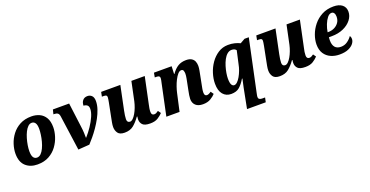

<svg xmlns="http://www.w3.org/2000/svg" viewBox="-31 -1281 4347 2255"><g transform="rotate(-20 2142.5 -153.0)"><path d="M242 10Q152 10 95.5 -41.5Q39 -93 39 -196Q39 -253 58.5 -314Q78 -375 118 -428Q158 -481 219 -513.5Q280 -546 363 -546Q418 -546 463.5 -525Q509 -504 536 -458.5Q563 -413 563 -340Q563 -286 544 -225Q525 -164 486 -110.5Q447 -57 386.5 -23.5Q326 10 242 10ZM263 -68Q290 -68 312 -89.5Q334 -111 351 -147Q368 -183 379 -224.5Q390 -266 395.5 -306Q401 -346 401 -377Q401 -428 385 -451Q369 -474 341 -474Q316 -474 294.5 -453.5Q273 -433 256 -399Q239 -365 227 -324Q215 -283 208.5 -242.5Q202 -202 202 -169Q202 -115 218 -91.5Q234 -68 263 -68Z M689 -427Q685 -458 669 -469Q653 -480 626 -480H616L630 -536H833L871 -240Q878 -190 879.5 -153Q881 -116 881 -91H884Q926 -138 962.5 -192.5Q999 -247 1022 -300Q1045 -353 1045 -394Q1045 -427 1026.5 -440.5Q1008 -454 983 -454Q983 -494 1004 -519.5Q1025 -545 1064 -545Q1096 -545 1117.5 -523.5Q1139 -502 1139 -456Q1139 -409 1122 -357.5Q1105 -306 1077 -254.5Q1049 -203 1016 -155.5Q983 -108 950 -68.5Q917 -29 891 -1L750 9Z M1650 10Q1580 10 1555 -17Q1530 -44 1530 -81Q1530 -100 1534 -119H1527Q1485 -60 1442 -25.5Q1399 9 1331 9Q1270 9 1247 -23.5Q1224 -56 1224 -99Q1224 -125 1230 -155.5Q1236 -186 1241 -212L1276 -389Q1280 -412 1282.5 -427Q1285 -442 1285 -451Q1285 -467 1276.5 -473.5Q1268 -480 1243 -480H1222L1233 -536H1473L1411 -237Q1405 -209 1401 -180.5Q1397 -152 1397 -134Q1397 -91 1434 -91Q1452 -91 1471 -109.5Q1490 -128 1507.5 -158Q1525 -188 1539 -225Q1553 -262 1561 -298L1611 -536H1778L1708 -203Q1703 -181 1699.5 -160Q1696 -139 1696 -117Q1696 -75 1730 -75Q1744 -75 1756 -81Q1768 -87 1783 -98L1808 -63Q1783 -36 1746.5 -13Q1710 10 1650 10Z M2309 10Q2250 10 2218.5 -19.5Q2187 -49 2187 -99Q2188 -120 2191.5 -146Q2195 -172 2203 -208L2219 -288Q2223 -307 2229.5 -341Q2236 -375 2236 -400Q2236 -418 2230 -436Q2224 -454 2203 -454Q2181 -454 2160 -430Q2139 -406 2120 -369Q2101 -332 2087.5 -292Q2074 -252 2067 -220L2018 0H1853L1937 -397Q1940 -410 1943 -424.5Q1946 -439 1946 -450Q1946 -465 1937 -472.5Q1928 -480 1904 -480H1883L1893 -536H2114L2110 -440H2114Q2153 -495 2195.5 -520.5Q2238 -546 2296 -546Q2340 -546 2365 -530Q2390 -514 2400 -488.5Q2410 -463 2410 -433Q2410 -407 2403.5 -374.5Q2397 -342 2392 -315L2372 -213Q2366 -185 2362 -161.5Q2358 -138 2358 -117Q2358 -75 2389 -75Q2411 -75 2442 -98L2467 -62Q2444 -36 2405.5 -13Q2367 10 2309 10Z M2813 40Q2816 21 2823 -11Q2830 -43 2836.5 -73Q2843 -103 2846 -116H2840Q2805 -57 2766.5 -23.5Q2728 10 2662 10Q2598 10 2560 -35.5Q2522 -81 2522 -168Q2522 -229 2542.5 -295Q2563 -361 2602 -417Q2641 -473 2696 -508.5Q2751 -544 2819 -545Q2863 -546 2902.5 -536Q2942 -526 2969 -512L3029 -546H3082L2945 101Q2942 115 2939.5 128Q2937 141 2937 149Q2937 167 2949.5 175.5Q2962 184 2983 184H3020L3008 240H2774ZM2730 -75Q2749 -75 2769 -94Q2789 -113 2807.5 -145Q2826 -177 2840 -214.5Q2854 -252 2861 -290L2897 -451Q2891 -461 2876.5 -468.5Q2862 -476 2841 -476Q2810 -476 2785 -454.5Q2760 -433 2741.5 -398Q2723 -363 2710.5 -322Q2698 -281 2691.5 -241.5Q2685 -202 2685 -173Q2685 -119 2697.5 -97Q2710 -75 2730 -75Z M3589 10Q3519 10 3494 -17Q3469 -44 3469 -81Q3469 -100 3473 -119H3466Q3424 -60 3381 -25.5Q3338 9 3270 9Q3209 9 3186 -23.5Q3163 -56 3163 -99Q3163 -125 3169 -155.5Q3175 -186 3180 -212L3215 -389Q3219 -412 3221.5 -427Q3224 -442 3224 -451Q3224 -467 3215.5 -473.5Q3207 -480 3182 -480H3161L3172 -536H3412L3350 -237Q3344 -209 3340 -180.5Q3336 -152 3336 -134Q3336 -91 3373 -91Q3391 -91 3410 -109.5Q3429 -128 3446.5 -158Q3464 -188 3478 -225Q3492 -262 3500 -298L3550 -536H3717L3647 -203Q3642 -181 3638.5 -160Q3635 -139 3635 -117Q3635 -75 3669 -75Q3683 -75 3695 -81Q3707 -87 3722 -98L3747 -63Q3722 -36 3685.5 -13Q3649 10 3589 10Z M4017 10Q3958 10 3908.5 -12Q3859 -34 3829.5 -79Q3800 -124 3800 -193Q3800 -249 3822 -310.5Q3844 -372 3887 -425.5Q3930 -479 3993 -512.5Q4056 -546 4139 -546Q4208 -546 4246.5 -515Q4285 -484 4285 -429Q4285 -375 4248.5 -328Q4212 -281 4148 -252.5Q4084 -224 4002 -224H3966Q3965 -214 3964.5 -203.5Q3964 -193 3964 -183Q3964 -129 3988.5 -99.5Q4013 -70 4063 -70Q4109 -70 4145 -96Q4181 -122 4201 -153Q4214 -141 4214 -112Q4214 -85 4193 -57Q4172 -29 4128.5 -9.5Q4085 10 4017 10ZM3980 -284Q4023 -284 4057.5 -301Q4092 -318 4113 -348.5Q4134 -379 4134 -421Q4134 -449 4123 -466Q4112 -483 4092 -483Q4064 -483 4039.5 -452.5Q4015 -422 3997 -376.5Q3979 -331 3972 -284Z"/></g></svg>

Font: Noto Serif SemiCondensed ExtraBold
Style: Italic
Weight: 800
Width: 4
Italic angle: -12°
Designer: Monotype Design Team
Foundry: Monotype Imaging Inc.
Version: Version 2.014; ttfautohint (v1.8.4.7-5d5b)